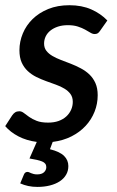

<svg xmlns="http://www.w3.org/2000/svg" viewBox="-25 -538 448 736"><path d="M21.5 -95.5Q26.5 -103 33 -107.2Q39.5 -111.5 49 -111.5Q58 -111.5 66.5 -104.8Q75 -98 86.8 -89.8Q98.5 -81.5 115.5 -74.8Q132.5 -68 159.5 -68Q182 -68 199.5 -74.2Q217 -80.5 229 -91.5Q241 -102.5 247.5 -117Q254 -131.5 254 -147.5Q254 -165.5 245.2 -177.5Q236.5 -189.5 222 -198.2Q207.5 -207 189.2 -213.5Q171 -220 151.8 -227Q132.5 -234 114.2 -243Q96 -252 81.5 -265.5Q67 -279 58.2 -298.2Q49.5 -317.5 49.5 -345.5Q49.5 -378.5 62.5 -409.8Q75.5 -441 100 -465Q124.5 -489 160 -503.5Q195.5 -518 241 -518Q288.5 -518 324.8 -502Q361 -486 386.5 -459.5L359 -420.5Q354.5 -413.5 349.8 -410.5Q345 -407.5 338 -407.5Q330 -407.5 321.5 -412.8Q313 -418 301.2 -424.5Q289.5 -431 273.5 -436.2Q257.5 -441.5 235 -441.5Q214 -441.5 197.2 -436Q180.5 -430.5 168.5 -421Q156.5 -411.5 150.2 -398.5Q144 -385.5 144 -371Q144 -354.5 152.8 -343.2Q161.5 -332 176 -323.5Q190.5 -315 209 -308Q227.5 -301 246.8 -293.5Q266 -286 284.5 -276.2Q303 -266.5 317.5 -252.8Q332 -239 340.8 -219.5Q349.5 -200 349.5 -173Q349.5 -140 337.5 -109.8Q325.5 -79.5 303.2 -55.5Q281 -31.5 249 -15.2Q217 1 177 6L166.5 34Q204.5 43.5 220.8 59.8Q237 76 237 98.5Q237 117.5 228.2 132.2Q219.5 147 203.8 157.2Q188 167.5 166.2 173Q144.5 178.5 118.5 178.5Q99.5 178.5 83.2 175Q67 171.5 52.5 165L66.5 131.5Q70.5 121 80.5 121Q83.5 121 86.8 122.5Q90 124 94.2 125.8Q98.5 127.5 104 129Q109.5 130.5 117.5 130.5Q135 130.5 143.8 122.2Q152.5 114 152.5 102.5Q152.5 87.5 136.5 81Q120.5 74.5 88 69.5L116 6Q77 1 45.8 -15.2Q14.5 -31.5 -5 -54.5Z"/></svg>

Font: Lato SemiBold
Style: Italic
Weight: 600
Italic angle: -7°
Designer: Lukasz Dziedzic with Adam Twardoch and Botio Nikoltchev
Foundry: tyPoland Lukasz Dziedzic
Version: Version 2.015; 2015-08-06; http://www.latofonts.com/